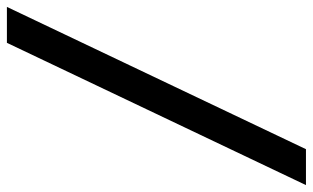

<svg xmlns="http://www.w3.org/2000/svg" viewBox="-290 -656 906 556"><g transform="rotate(90 163.0 -378.0)"><path d="M317 -811H421L9 55H-95Z"/></g></svg>

Font: Krub
Style: Bold Italic
Weight: 700
Italic angle: -8°
Designer: Ekaluck Peanpanawate
Foundry: Cadson Demak Co.,Ltd.
Version: Version 1.000; ttfautohint (v1.6)